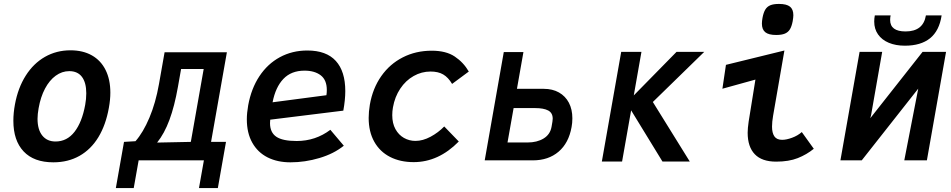

<svg xmlns="http://www.w3.org/2000/svg" viewBox="-20 -816 4840 977"><path d="M48 -201.5Q48 -241.5 56 -284.5Q71.5 -369 111 -431.2Q150.5 -493.5 209 -526.8Q267.5 -560 338.5 -560Q402 -560 447.5 -534.2Q493 -508.5 517.2 -460Q541.5 -411.5 541.5 -344.5Q541.5 -309 534 -267.5Q518.5 -180.5 480.8 -118.2Q443 -56 384.8 -23Q326.5 10 251.5 10Q152.5 10 100.2 -45.5Q48 -101 48 -201.5ZM413.5 -282.5Q419 -312 419 -341.5Q419 -395.5 397 -424.8Q375 -454 332.5 -454Q295.5 -454 263.5 -430.8Q231.5 -407.5 209 -365Q186.5 -322.5 176.5 -265.5Q171 -235 171 -211.5Q171 -156.5 195.2 -126.2Q219.5 -96 262.5 -96Q321 -96 359.2 -145.2Q397.5 -194.5 413.5 -282.5Z M611 -94 669.5 -97.5Q708.5 -142 740.2 -217Q772 -292 789 -388.5L817.5 -550H1134.5L1054 -94H1130L1088.5 141H992.5L1017.5 0H685.5L660.5 141H569.5ZM951 -94 1016.5 -465H901.5L885.5 -374.5Q868 -275.5 842.2 -206Q816.5 -136.5 779.5 -90.5Z M1236 -209Q1236 -241 1243 -280.5Q1258.5 -365.5 1300 -428.2Q1341.5 -491 1404.2 -525Q1467 -559 1544 -559Q1640.5 -559 1688.8 -506Q1737 -453 1737 -352.5Q1737 -308.5 1727 -253L1355 -207Q1354 -195 1354 -189.5Q1354 -142 1386 -120.2Q1418 -98.5 1489.5 -98.5Q1585.5 -98.5 1661 -155.5L1729.5 -74.5Q1678.5 -33.5 1605.2 -11.8Q1532 10 1458 10Q1391.5 10 1341.5 -15.2Q1291.5 -40.5 1263.8 -89.8Q1236 -139 1236 -209ZM1643 -358Q1643 -409 1612 -432.8Q1581 -456.5 1529.5 -456.5Q1462 -456.5 1422 -414.5Q1382 -372.5 1367 -295.5L1641 -331.5Q1643 -344 1643 -358Z M1856 -216Q1856 -247.5 1862 -283.5Q1876.5 -366.5 1920 -428.5Q1963.5 -490.5 2029.8 -524.2Q2096 -558 2177 -558Q2250 -558 2294.2 -528.2Q2338.5 -498.5 2365.5 -452L2280.5 -389Q2261 -422 2235.5 -437Q2210 -452 2171 -452Q2125 -452 2084.8 -429.2Q2044.5 -406.5 2016.8 -365Q1989 -323.5 1979.5 -269.5Q1976 -250 1976 -230Q1976 -188.5 1992.2 -159Q2008.5 -129.5 2035.5 -114.2Q2062.5 -99 2094 -99Q2131.5 -99 2171 -120.2Q2210.5 -141.5 2240.5 -172.5L2314.5 -96Q2211.5 9 2085 9Q2016.5 9 1964.8 -17.5Q1913 -44 1884.5 -94.8Q1856 -145.5 1856 -216Z M2543.5 -551H2643.5L2610.5 -364H2747Q2791.5 -364 2824.2 -345.5Q2857 -327 2874.8 -293.2Q2892.5 -259.5 2892.5 -214Q2892.5 -190 2888.5 -169.5Q2874 -88 2822.2 -44Q2770.5 0 2691.5 0H2446.5ZM2786.5 -170.5 2791 -196.5Q2792.5 -205 2792.5 -212Q2792.5 -241.5 2769.5 -253.8Q2746.5 -266 2703 -266H2593.5L2562.5 -91H2665Q2712.5 -91 2746 -111.2Q2779.5 -131.5 2786.5 -170.5Z M3191.5 -254.5 3145.5 6H3042.5L3141 -552H3244L3205 -330.5L3422.5 -552H3563.5L3302 -297L3490 6H3351Z M3784.5 -140.5Q3784.5 -163 3789.5 -197L3824 -411L3656 -364.5L3674 -486L3971.5 -559L3914 -227.5Q3908.5 -196 3908.5 -171.5Q3908.5 -139.5 3920.5 -122Q3932.5 -104.5 3960 -104.5Q3981.5 -104.5 4010.2 -115Q4039 -125.5 4060 -144L4121 -59Q4085 -29.5 4039.5 -11.5Q3994 6.5 3929.5 6.5Q3857 6.5 3820.8 -31.2Q3784.5 -69 3784.5 -140.5ZM3857 -695.5Q3857 -708.5 3860 -725Q3865 -752 3874.2 -767.2Q3883.5 -782.5 3899.8 -789.2Q3916 -796 3944 -796Q3982.5 -796 3999.8 -782.2Q4017 -768.5 4017 -738.5Q4017 -727.5 4013.5 -707.5Q4008.5 -681.5 3999.5 -666.8Q3990.5 -652 3974 -645Q3957.5 -638 3929.5 -638Q3891.5 -638 3874.2 -652Q3857 -666 3857 -695.5Z M4354 -552H4469L4412.5 -230L4408.5 -214.5L4674.5 -552H4794L4696.5 0H4581.5L4652.5 -365L4365 0H4256.5ZM4428.5 -706.5Q4428.5 -721 4431.5 -737.5H4512Q4509.5 -727 4509.5 -714.5Q4509.5 -656 4588 -656Q4678 -656 4691.5 -737.5H4771.5Q4759.5 -659 4712.5 -621.2Q4665.5 -583.5 4584.5 -583.5Q4538 -583.5 4502.8 -598.2Q4467.5 -613 4448 -640.8Q4428.5 -668.5 4428.5 -706.5Z"/></svg>

Font: JuliaMono BoldItalic
Style: Regular
Weight: 700
Italic angle: -9°
Monospace: yes
Designer: cormullion
Foundry: corm
Version: Version 0.049; ttfautohint (v1.8.4)